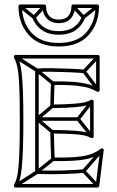

<svg xmlns="http://www.w3.org/2000/svg" viewBox="-20 -835 524 863"><path d="M331 -292V-308H146V-292ZM357 -506 359 -522Q327 -525 287 -526.5Q247 -528 209.5 -528.5Q172 -529 146 -527Q142 -527 140 -524.5Q138 -522 138 -519V-300Q138 -300 138 -300Q138 -300 138 -300V-61Q138 -58 140 -55.5Q142 -53 146 -53Q172 -52 209 -52Q246 -52 285 -53.5Q324 -55 357 -58L355 -74Q323 -71 284.5 -69.5Q246 -68 209 -68Q172 -68 146 -69Q143 -69 148.5 -63.5Q154 -58 154 -61V-300Q154 -300 154 -300Q154 -300 154 -300V-519Q154 -522 148.5 -516.5Q143 -511 146 -511Q172 -513 209.5 -512.5Q247 -512 286.5 -510.5Q326 -509 357 -506ZM426 -575 414 -585 352 -519Q351 -518 350.5 -514.5Q350 -511 352 -509L414 -426L426 -436L364 -519Q363 -521 362.5 -514Q362 -507 364 -509ZM444 -155 432 -165 350 -71Q348 -69 348 -66Q348 -63 350 -61L412 5L424 -5L362 -71Q360 -73 360 -66Q360 -59 362 -61ZM399 -374 387 -384 325 -305Q323 -303 323 -300Q323 -297 325 -295L387 -217L399 -227L337 -305Q336 -307 336 -300Q336 -293 337 -295ZM54 -587 46 -573 142 -512Q142 -512 141.5 -512.5Q141 -513 141 -513L212 -455L222 -467L151 -525Q151 -525 151 -525.5Q151 -526 150 -526ZM46 -7 54 7 150 -54Q151 -54 151 -54.5Q151 -55 151 -55L223 -113L213 -125L141 -67Q141 -67 141.5 -67.5Q142 -68 142 -68ZM219 -351 209 -363 141 -306Q138 -304 138 -300Q138 -296 141 -294L209 -237L219 -249L151 -306Q148 -308 148 -300Q148 -292 151 -294ZM50 8H418Q421 8 423 6Q425 4 426 1L446 -159Q447 -164 442.5 -167Q438 -170 433 -166Q417 -154 395 -144.5Q373 -135 332 -130.5Q291 -126 218 -127L226 -119Q225 -143 224 -173Q223 -203 222 -243L214 -235Q277 -234 310.5 -232Q344 -230 360.5 -226Q377 -222 389 -215Q394 -213 397.5 -215.5Q401 -218 401 -222V-379Q401 -384 397.5 -386Q394 -388 389 -386Q377 -379 360 -375Q343 -371 310 -368.5Q277 -366 214 -365L222 -357Q223 -389 223.5 -415Q224 -441 225 -461L217 -453Q288 -454 326 -449.5Q364 -445 383.5 -438Q403 -431 416 -423Q421 -421 424.5 -423.5Q428 -426 428 -430V-580Q428 -583 425.5 -585.5Q423 -588 420 -588H50Q46 -588 43.5 -584.5Q41 -581 43 -576Q50 -563 55 -546Q60 -529 63 -500Q66 -471 67.5 -422.5Q69 -374 69 -299Q69 -218 67.5 -166.5Q66 -115 63 -83.5Q60 -52 55 -34.5Q50 -17 43 -4Q41 0 43.5 4Q46 8 50 8ZM50 -8 57 4Q64 -10 69 -28Q74 -46 77.5 -78Q81 -110 83 -163Q85 -216 85 -299Q85 -376 83 -425.5Q81 -475 77.5 -505Q74 -535 69 -553Q64 -571 57 -584L50 -572H420L412 -580V-430L424 -437Q410 -445 389.5 -452.5Q369 -460 329.5 -465Q290 -470 217 -469Q214 -469 211.5 -467Q209 -465 209 -461Q208 -441 207.5 -415Q207 -389 206 -357Q206 -354 208.5 -351.5Q211 -349 214 -349Q280 -350 314.5 -353Q349 -356 366.5 -360.5Q384 -365 397 -372L385 -379V-222L397 -229Q384 -236 366.5 -240.5Q349 -245 314.5 -247.5Q280 -250 214 -251Q211 -251 208.5 -248.5Q206 -246 206 -243Q207 -203 208 -173Q209 -143 210 -119Q210 -115 212.5 -113Q215 -111 218 -111Q294 -110 337 -115Q380 -120 403 -130.5Q426 -141 443 -154L430 -161L410 -1L418 -8ZM362 -754 348 -760Q337 -730 311 -712.5Q285 -695 244 -695Q244 -695 244 -695Q244 -695 244 -695Q204 -695 177.5 -712.5Q151 -730 140 -760L126 -754Q139 -720 168.5 -699.5Q198 -679 244 -679Q244 -679 244 -679Q244 -679 244 -679Q291 -679 320 -699.5Q349 -720 362 -754ZM315 -812 303 -802 349 -752Q351 -749 354.5 -749Q358 -749 360 -751L422 -801L412 -813L350 -763Q348 -762 355.5 -761Q363 -760 361 -762ZM76 -813 66 -801 128 -751Q130 -749 133.5 -749Q137 -749 139 -752L185 -802L173 -812L127 -762Q125 -760 132.5 -761Q140 -762 138 -763ZM244 -642Q162 -642 120.5 -689Q79 -736 79 -807L71 -799H179L171 -807Q171 -773 190.5 -752Q210 -731 244 -731Q279 -731 298 -752Q317 -773 317 -807L309 -799H417L409 -807Q409 -736 367.5 -689Q326 -642 244 -642ZM244 -626Q333 -626 379 -678Q425 -730 425 -807Q425 -810 422.5 -812.5Q420 -815 417 -815H309Q306 -815 303.5 -812.5Q301 -810 301 -807Q301 -779 287 -763Q273 -747 244 -747Q216 -747 201.5 -763Q187 -779 187 -807Q187 -810 184.5 -812.5Q182 -815 179 -815H71Q68 -815 65.5 -812.5Q63 -810 63 -807Q63 -730 109 -678Q155 -626 244 -626Z"/></svg>

Font: Tilt Prism
Style: Regular
Weight: 400
Version: Version 1.000